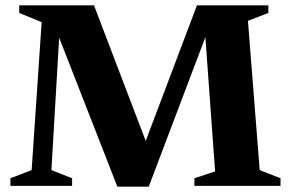

<svg xmlns="http://www.w3.org/2000/svg" viewBox="-20 -696 1088 719"><path d="M952.5 -59 1030.5 -28.5V0H708V-28.5L785.5 -54L748 -572L754.5 -571L537 3H419.5L196 -569L202.5 -570.5L172.5 -59L250 -28.5V0H19V-28.5L98.5 -59L136 -613L52 -647.5V-676H332L531 -154.5H520.5L717.5 -676H985V-647.5L908.5 -618Z"/></svg>

Font: Newsreader 16pt 16pt
Style: Bold
Weight: 700
Version: Version 1.003